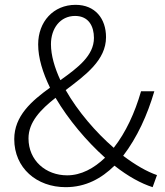

<svg xmlns="http://www.w3.org/2000/svg" viewBox="-20 -762 685 795"><path d="M98 -189C98 -257 149 -309 210 -357C263 -267 338 -178 415 -109C369 -65 316 -36 258 -36C170 -36 98 -97 98 -189ZM191 -579C191 -644 229 -696 291 -696C348 -696 369 -652 369 -605C369 -532 303 -482 230 -430C206 -482 191 -533 191 -579ZM630 -37C589 -51 540 -79 490 -117C548 -193 590 -285 619 -384H564C538 -294 501 -214 451 -150C377 -214 302 -301 252 -389C334 -451 419 -513 419 -608C419 -685 374 -742 293 -742C201 -742 138 -672 138 -578C138 -522 157 -461 187 -399C111 -344 39 -282 39 -186C39 -66 132 13 252 13C335 13 400 -23 454 -76C511 -31 565 -2 612 13Z"/></svg>

Font: Noto Sans Japanese Light
Style: Regular
Weight: 300
Designer: Ryoko NISHIZUKA (kana & ideographs); Paul D. Hunt (Latin, Greek & Cyrillic); Wenlong ZHANG (bopomofo); Sandoll Communica
Foundry: Adobe Systems Incorporated
Version: Version 1.000;PS 1;hotconv 1.0.78;makeotf.lib2.5.61930